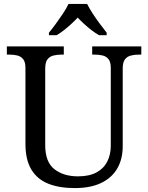

<svg xmlns="http://www.w3.org/2000/svg" viewBox="-20 -951 757 981"><path d="M362 10Q283 10 226.5 -12.5Q170 -35 140 -85Q110 -135 110 -216V-604Q110 -634 98.5 -648.5Q87 -663 68.5 -667.5Q50 -672 28 -672H15V-714H306V-672H293Q271 -672 252 -667Q233 -662 222 -647Q211 -632 211 -600V-210Q211 -123 258 -86.5Q305 -50 378 -50Q436 -50 473 -70Q510 -90 528 -125.5Q546 -161 546 -206V-604Q546 -634 534.5 -648.5Q523 -663 504.5 -667.5Q486 -672 464 -672H451V-714H702V-672H689Q667 -672 648 -667Q629 -662 618 -647Q607 -632 607 -600V-204Q607 -138 579 -90Q551 -42 496.5 -16Q442 10 362 10ZM230 -784Q246 -803 265 -829Q284 -855 302 -882Q320 -909 330 -931H425Q436 -909 453.5 -882Q471 -855 490.5 -829Q510 -803 525 -784V-771H486Q467 -782 447.5 -797Q428 -812 410 -828.5Q392 -845 377 -861Q362 -845 344 -828.5Q326 -812 307 -797Q288 -782 269 -771H230Z"/></svg>

Font: Noto Serif Khmer
Style: Regular
Weight: 400
Designer: Danh Hong and the Monotype Design Team
Foundry: Monotype Imaging Inc.
Version: Version 2.003